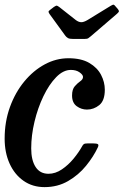

<svg xmlns="http://www.w3.org/2000/svg" viewBox="-22 -775 520 806"><path d="M418 -398.5Q418 -352.5 394.8 -333.8Q371.5 -315 343 -315Q319.5 -315 300 -329.2Q280.5 -343.5 280.5 -374Q280.5 -400 292 -413Q303.5 -426 315 -434Q326.5 -442 326.5 -452Q326.5 -461 312.2 -471.2Q298 -481.5 275.5 -481.5Q243.5 -481.5 213.8 -451Q184 -420.5 160.2 -371Q136.5 -321.5 122.8 -264Q109 -206.5 109 -152Q109 -102.5 127.5 -74Q146 -45.5 181.5 -45.5Q210.5 -45.5 237.8 -64Q265 -82.5 287 -109.2Q309 -136 322.5 -160.5Q326 -167.5 330.2 -170.2Q334.5 -173 346 -173H369Q384 -173 388.8 -169.8Q393.5 -166.5 388.5 -156Q370.5 -117.5 339.2 -79Q308 -40.5 264 -15Q220 10.5 165 10.5Q114.5 10.5 76.8 -16Q39 -42.5 18.2 -88.5Q-2.5 -134.5 -2.5 -193Q-2.5 -264.5 19.8 -325.8Q42 -387 80 -433Q118 -479 165.8 -504.8Q213.5 -530.5 265.5 -530.5Q319 -530.5 352.8 -510.8Q386.5 -491 402.2 -460.8Q418 -430.5 418 -398.5ZM251.5 -626 186.5 -715.5Q182 -722 181.8 -725.5Q181.5 -729 189.5 -734.5L204.5 -746Q213.5 -752 216.8 -751.2Q220 -750.5 227.5 -745L296 -691Q308 -682 318.8 -681.8Q329.5 -681.5 345.5 -691L443.5 -751Q452.5 -756.5 455.8 -755Q459 -753.5 464 -747L471.5 -738.5Q477 -732 477.2 -728.2Q477.5 -724.5 469.5 -717.5L359.5 -623Q353 -617.5 348.5 -614.5Q344 -611.5 332 -611.5H285Q270 -611.5 263.2 -615.2Q256.5 -619 251.5 -626Z"/></svg>

Font: Besley* Narrow Medium
Style: Italic
Weight: 500
Width: 4
Italic angle: -13°
Designer: Owen Earl
Foundry: indestructible type*
Version: Version 3.000; ttfautohint (v1.8.3)